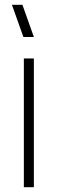

<svg xmlns="http://www.w3.org/2000/svg" viewBox="-20 -785 242 805"><path d="M78 -630 30 -765H74L122 -630ZM80 0V-540H122V0Z"/></svg>

Font: Vela Sans GX ExtLt
Style: Regular
Weight: 200
Designer: Principal design: Mikhail Sharanda - project Manrope.
Design modification: Ravid Balaliev
Foundry: Mikhail Sharanda
Version: Version 1.001